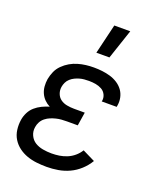

<svg xmlns="http://www.w3.org/2000/svg" viewBox="-141 -843 782 939"><g transform="rotate(20 250.0 -373.5)"><path d="M215 8Q188 8 162 5Q136 2 112 -6.5Q88 -15 68 -30Q48 -45 35 -66Q22 -87 18.5 -113Q15 -139 19 -165Q22 -185 31.5 -204Q41 -223 56.5 -236.5Q72 -250 90.5 -259Q109 -268 129 -274Q113 -282 100.5 -294.5Q88 -307 80.5 -323.5Q73 -340 71.5 -359Q70 -378 73 -397Q77 -418 85.5 -437.5Q94 -457 110 -473Q126 -489 145 -500Q164 -511 184.5 -517Q205 -523 225.5 -525.5Q246 -528 267 -528Q289 -528 310.5 -525.5Q332 -523 352.5 -517Q373 -511 391 -499.5Q409 -488 421 -471.5Q433 -455 437.5 -434Q442 -413 438 -391L437 -385H359L360 -388Q363 -405 355.5 -420.5Q348 -436 333.5 -444Q319 -452 302 -455Q285 -458 267 -458Q255 -458 242.5 -457Q230 -456 218 -452.5Q206 -449 194.5 -443.5Q183 -438 173 -429Q163 -420 157.5 -408.5Q152 -397 150 -385Q147 -366 153.5 -349Q160 -332 174 -322Q188 -312 206.5 -308.5Q225 -305 244 -305H300L289 -235H233Q219 -235 205 -234Q191 -233 177 -229.5Q163 -226 149.5 -220.5Q136 -215 124 -205.5Q112 -196 105 -183Q98 -170 96 -156Q92 -133 101.5 -112.5Q111 -92 129 -81Q147 -70 169.5 -66Q192 -62 215 -62Q235 -62 255 -65Q275 -68 294.5 -76Q314 -84 330.5 -98Q347 -112 358 -130L423 -98Q407 -71 383.5 -49.5Q360 -28 332 -15Q304 -2 274 3Q244 8 215 8ZM253 -600 290 -755H373L321 -600Z"/></g></svg>

Font: Iosevka Curly
Style: Italic
Weight: 400
Italic angle: -9°
Monospace: yes
Designer: Belleve Invis
Foundry: Belleve Invis
Version: Version 22.1.2; ttfautohint (v1.8.4)